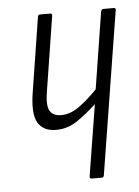

<svg xmlns="http://www.w3.org/2000/svg" viewBox="-42 -517 400 551"><g transform="rotate(-5 158.0 -241.0)"><path d="M200 0Q194 0 195 -7L228 -212Q199 -185 171.5 -166.5Q144 -148 111 -148Q74 -148 58.5 -174.5Q43 -201 54 -266L87 -475Q88 -482 93 -482H123Q129 -482 128 -475L95 -266Q87 -222 96 -205.5Q105 -189 129 -189Q156 -189 182 -208Q208 -227 234 -254L269 -475Q271 -482 276 -482H305Q313 -482 311 -475L236 -7Q235 0 230 0Z"/></g></svg>

Font: Sofia Sans Extra Condensed Light
Style: Italic
Weight: 300
Italic angle: -9°
Version: Version 4.100